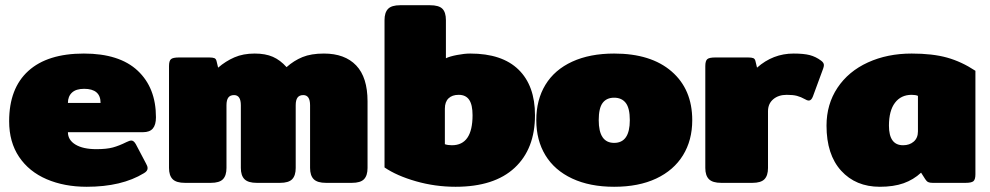

<svg xmlns="http://www.w3.org/2000/svg" viewBox="-20 -700 3789 735"><path d="M15 -236Q15 -362 88.5 -428.5Q162 -495 301 -495Q437 -495 507 -429.5Q577 -364 577 -251Q577 -222 565 -208Q553 -194 528 -194H240Q240 -164 269 -146.5Q298 -129 349 -129Q388 -129 412 -135.5Q436 -142 464 -156Q476 -162 483 -162Q492 -162 500 -148L539 -74Q545 -64 545 -56Q545 -45 531 -37Q446 15 312 15Q226 15 158.5 -14Q91 -43 53 -99.5Q15 -156 15 -236ZM365 -306Q365 -360 302 -360Q271 -360 255.5 -345.5Q240 -331 240 -306Z M627 -57V-447Q627 -467 634.5 -473.5Q642 -480 665 -480H781Q794 -480 800.5 -477.5Q807 -475 809 -466L815 -441Q844 -466 877.5 -480.5Q911 -495 955 -495Q996 -495 1024.5 -482.5Q1053 -470 1077 -443Q1105 -468 1138 -481.5Q1171 -495 1220 -495Q1300 -495 1343.5 -449.5Q1387 -404 1387 -312V-57Q1387 -28 1373.5 -14Q1360 0 1327 0H1228Q1195 0 1181 -14Q1167 -28 1167 -57V-297Q1167 -336 1141 -336Q1126 -336 1119 -326.5Q1112 -317 1112 -297V-57Q1112 -28 1098.5 -14Q1085 0 1052 0H963Q930 0 916 -14Q902 -28 902 -57V-297Q902 -336 876 -336Q861 -336 854 -326.5Q847 -317 847 -297V-57Q847 -28 833.5 -14Q820 0 787 0H688Q655 0 641 -14Q627 -28 627 -57Z M1452 -59V-623Q1452 -652 1465.5 -666Q1479 -680 1512 -680H1626Q1660 -680 1673.5 -666.5Q1687 -653 1687 -623V-477Q1701 -484 1729.5 -489.5Q1758 -495 1780 -495Q1902 -495 1965 -433.5Q2028 -372 2028 -259Q2028 -130 1950 -57.5Q1872 15 1724 15Q1646 15 1572.5 -6Q1499 -27 1452 -59ZM1789 -259Q1789 -299 1776 -318Q1763 -337 1736 -337Q1711 -337 1697 -323.5Q1683 -310 1683 -284V-148Q1694 -144 1710 -144Q1789 -144 1789 -259Z M2033 -240Q2033 -318 2068 -375.5Q2103 -433 2170.5 -464Q2238 -495 2331 -495Q2472 -495 2551 -426.5Q2630 -358 2630 -240Q2630 -163 2594.5 -105.5Q2559 -48 2492 -16.5Q2425 15 2331 15Q2238 15 2170.5 -16.5Q2103 -48 2068 -105.5Q2033 -163 2033 -240ZM2391 -240Q2391 -286 2375.5 -306Q2360 -326 2331 -326Q2302 -326 2287 -306Q2272 -286 2272 -240Q2272 -153 2331 -153Q2391 -153 2391 -240Z M2680 -57V-447Q2680 -467 2687.5 -473.5Q2695 -480 2718 -480H2844Q2857 -480 2863.5 -477.5Q2870 -475 2872 -466L2878 -441Q2939 -495 3018 -495Q3057 -495 3080 -489Q3103 -483 3123 -468Q3134 -460 3134 -451Q3134 -445 3131 -437L3092 -331Q3086 -315 3076 -315Q3070 -315 3062 -320Q3046 -329 3031 -333Q3016 -337 2992 -337Q2960 -337 2940 -320Q2920 -303 2920 -274V-57Q2920 -28 2906.5 -14Q2893 0 2860 0H2741Q2708 0 2694 -14Q2680 -28 2680 -57Z M3144 -219Q3144 -301 3186 -364Q3228 -427 3302.5 -461Q3377 -495 3470 -495Q3550 -495 3605.5 -479.5Q3661 -464 3714 -429V-33Q3714 -13 3706.5 -6.5Q3699 0 3676 0H3550Q3539 0 3533 -3Q3527 -6 3522 -14L3506 -39Q3477 -12 3439 1.5Q3401 15 3348 15Q3256 15 3200 -46.5Q3144 -108 3144 -219ZM3494 -197V-333Q3485 -337 3470 -337Q3429 -337 3406 -306.5Q3383 -276 3383 -219Q3383 -144 3437 -144Q3462 -144 3478 -158Q3494 -172 3494 -197Z"/></svg>

Font: Mitr
Style: Bold
Weight: 700
Designer: Thanarat Vachiruckul
Foundry: Cadson Demak
Version: Version 1.002